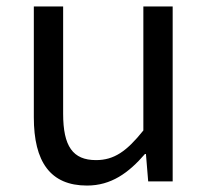

<svg xmlns="http://www.w3.org/2000/svg" viewBox="-20 -563 647 596"><path d="M250 13C325 13 379 -26 430 -85H433L440 0H516V-543H425V-158C373 -93 334 -66 278 -66C206 -66 176 -109 176 -210V-543H85V-199C85 -61 136 13 250 13Z"/></svg>

Font: Noto Sans Japanese Regular
Style: Regular
Weight: 400
Designer: Ryoko NISHIZUKA (kana & ideographs); Paul D. Hunt (Latin, Greek & Cyrillic); Wenlong ZHANG (bopomofo); Sandoll Communica
Foundry: Adobe Systems Incorporated
Version: Version 1.000;PS 1;hotconv 1.0.78;makeotf.lib2.5.61930